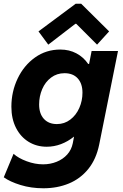

<svg xmlns="http://www.w3.org/2000/svg" viewBox="-32 -800 664 1034"><path d="M-11.7 154.8 41 28.3Q66.9 51.8 111.6 68.4Q156.2 85 200.2 85Q238.8 85 272.9 71.3Q307.1 57.6 330.1 32Q353 6.3 359.9 -28.3L366.7 -64H366.2Q334 -38.1 296.6 -23.9Q259.3 -9.8 219.2 -9.8Q165.5 -9.8 122.3 -36.1Q79.1 -62.5 54.2 -111.3Q29.3 -160.2 29.3 -225.1Q29.3 -306.2 63 -377Q96.7 -447.8 156.7 -490.5Q216.8 -533.2 293 -533.2Q340.8 -533.2 379.4 -512.7Q418 -492.2 442.9 -455.6H447.8L461.4 -525.4H603.5L502.4 -22.5Q486.3 57.1 443.6 109.9Q400.9 162.6 338.9 188.2Q276.9 213.9 201.7 213.9Q135.3 213.9 78.4 196.3Q21.5 178.7 -11.7 154.8ZM412.1 -300.8Q412.1 -349.6 386.7 -377.7Q361.3 -405.8 315.4 -405.8Q274.4 -405.8 243.2 -382.3Q211.9 -358.9 195.3 -320.1Q178.7 -281.2 178.7 -237.3Q178.7 -188 204.3 -159.9Q230 -131.8 274.4 -131.8Q314.9 -131.8 346.4 -155.8Q377.9 -179.7 395 -218.5Q412.1 -257.3 412.1 -300.8ZM175.3 -630.9 375.5 -779.8H405.3L555.7 -630.9L490.7 -559.6L378.4 -671.9H374L228 -559.6Z"/></svg>

Font: Reddit Sans Fudge ExBold Italic
Style: Regular
Weight: 800
Italic angle: -11.25°
Designer: Stephen Hutchings
Version: Version 1.013